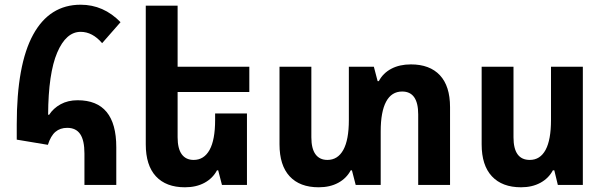

<svg xmlns="http://www.w3.org/2000/svg" viewBox="-20 -784 2562 814"><path d="M338 -133Q338 -189 320 -215.5Q302 -242 265 -242Q235 -242 215 -225Q195 -208 183 -170L51 -192V-256Q51 -510 120.5 -637Q190 -764 322 -764Q419 -764 491 -690L413 -601Q372 -649 322 -649Q260 -649 222.5 -561Q185 -473 184 -298L188 -297Q206 -325 237 -342Q268 -359 309 -359Q473 -359 473 -160V0H338Z M733 -394V-202Q733 -154 750.5 -130Q768 -106 801 -106Q845 -106 868.5 -148.5Q892 -191 892 -275V-303H1027V0H921L905 -62H900Q882 -28 847 -9Q812 10 764 10Q684 10 641 -36.5Q598 -83 598 -172V-760H733V-501H1037V-394Z M1888 -330V0H1753V-299Q1753 -396 1685 -396Q1640 -396 1617 -353Q1594 -310 1594 -227V0H1488L1472 -62H1467Q1449 -28 1414 -9Q1379 10 1331 10Q1251 10 1208 -36.5Q1165 -83 1165 -172V-501H1300V-202Q1300 -154 1317.5 -130Q1335 -106 1368 -106Q1412 -106 1435.5 -148.5Q1459 -191 1459 -275V-501H1565L1581 -440H1586Q1604 -474 1639 -492.5Q1674 -511 1722 -511Q1802 -511 1845 -465Q1888 -419 1888 -330Z M2451 0H2345L2330 -62H2324Q2306 -28 2271 -9Q2236 10 2189 10Q2109 10 2065.5 -36.5Q2022 -83 2022 -172V-501H2157V-202Q2157 -106 2226 -106Q2270 -106 2293 -148.5Q2316 -191 2316 -275V-501H2451Z"/></svg>

Font: Noto Sans Armenian SmBd Narrow
Style: Regular
Weight: 600
Width: 4
Designer: Monotype Design team
Foundry: Monotype Imaging Inc.
Version: Version 1.000